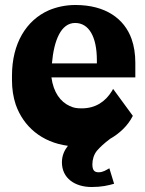

<svg xmlns="http://www.w3.org/2000/svg" viewBox="-20 -558 580 769"><path d="M28 -236C28 -202 33 -169 43 -139C74 -51 147 12 252 26C238 44 228 65 228 92C228 156 280 191 347 191C387 191 412 185 437 178L418 116C405 123 393 132 375 132C358 132 350 124 350 100C350 81 356 61 368 46C381 31 396 17 421 -2C458 -23 492 -54 512 -94L433 -202L428 -193C402 -151 363 -124 307 -124C288 -124 274 -126 261 -133H260C222 -150 194 -188 186 -248H522V-307C522 -341 517 -374 507 -402C478 -483 403 -538 282 -538C243 -538 207 -530 176 -517C85 -477 28 -384 28 -255ZM188 -304C196 -396 224 -466 281 -466C335 -466 368 -413 368 -316V-304Z"/></svg>

Font: Aerodynamic
Style: Bd
Weight: 500
Designer: Google
Version: Version 2.000980; 2014